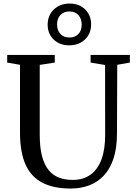

<svg xmlns="http://www.w3.org/2000/svg" viewBox="-20 -1052 764 1080"><path d="M378 8.5Q281 8.5 217.8 -24.5Q154.5 -57.5 123.5 -127Q92.5 -196.5 92.5 -305.5V-687.5L20.5 -700V-743H288V-700L203.5 -687V-294Q203.5 -222 216.5 -173.2Q229.5 -124.5 253.8 -95Q278 -65.5 312 -52.8Q346 -40 388 -40Q448.5 -40 489.2 -69.5Q530 -99 551 -156Q572 -213 571.5 -296L571 -686.5L489.5 -700V-743H710.5V-700L639.5 -687.5L638 -301Q638 -219.5 618.8 -161Q599.5 -102.5 564.5 -65Q529.5 -27.5 482 -9.5Q434.5 8.5 378 8.5ZM369.5 -797Q315.5 -797 281.8 -829.8Q248 -862.5 248 -913.5Q248.5 -965.5 283 -998.8Q317.5 -1032 372 -1032Q425.5 -1032 459 -999Q492.5 -966 492.5 -915Q492.5 -863 458 -830Q423.5 -797 369.5 -797ZM370.5 -841Q402 -841 420.8 -860.5Q439.5 -880 439.5 -913.5Q439.5 -946.5 421.2 -967Q403 -987.5 370.5 -987.5Q339 -987.5 320 -967.8Q301 -948 301 -914.5Q301 -881.5 319.5 -861.2Q338 -841 370.5 -841Z"/></svg>

Font: Merriweather 48pt
Style: Regular
Weight: 400
Version: Version 2.100